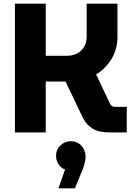

<svg xmlns="http://www.w3.org/2000/svg" viewBox="-20 -720 717 1044"><path d="M61.3 0V-700H228.7V-416.7H344.7Q374.3 -416.7 398.5 -429Q422.7 -441.4 437 -465Q451.3 -488.6 451.3 -521.3V-700H618.7V-520Q618.7 -453 586.8 -400.2Q555 -347.3 502.7 -315.3L578.7 -155Q582.3 -147 589.7 -143Q597 -139 606.3 -139H669.3V0H571.7Q517 0 483 -21.2Q449 -42.3 431 -78.7L336.3 -276.7Q328.4 -276.7 321.1 -276.7Q313.8 -276.7 305.7 -276.7H228.7V0ZM297.7 304 333.7 201.7Q309.7 193 297.2 171.3Q284.7 149.7 284.7 127.7Q284.7 93.7 308.3 70.8Q332 48 364.3 48Q401.3 48 423.3 73Q445.3 98 445.3 131.7Q445.3 162 428 204.7L387.3 304Z"/></svg>

Font: MuseoModerno Thin
Style: Regular
Weight: 100
Designer: Pablo Cosgaya, Héctor Gatti, Marcela Romero, and the Authors of The MuseoModerno Project.
Foundry: Omnibus-Type Team
Version: Version 1.003